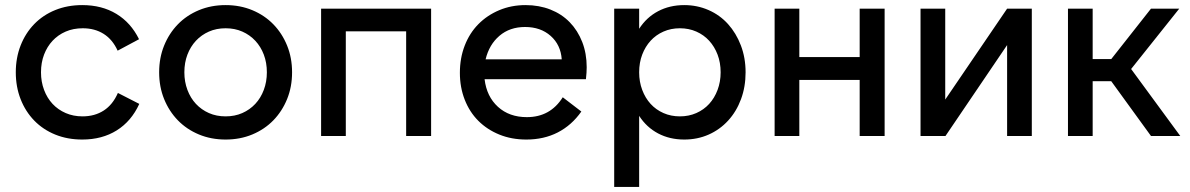

<svg xmlns="http://www.w3.org/2000/svg" viewBox="-20 -534 4674 754"><path d="M42 -250Q42 -307 61 -355.5Q80 -404 114.5 -439.5Q149 -475 197 -494.5Q245 -514 303 -514Q380 -514 437 -479.5Q494 -445 526 -380L442 -335Q422 -379 387 -401Q352 -423 305 -423Q268 -423 238 -410Q208 -397 186.5 -374Q165 -351 153 -319.5Q141 -288 141 -250Q141 -213 153 -181Q165 -149 186.5 -126Q208 -103 238 -90Q268 -77 304 -77Q352 -77 387.5 -100Q423 -123 443 -169L527 -126Q496 -58 438.5 -22Q381 14 303 14Q245 14 197 -5.5Q149 -25 114.5 -60.5Q80 -96 61 -144.5Q42 -193 42 -250Z M866 14Q809 14 761 -6Q713 -26 678.5 -61.5Q644 -97 624.5 -145Q605 -193 605 -250Q605 -307 624.5 -355Q644 -403 678.5 -438.5Q713 -474 761 -494Q809 -514 866 -514Q923 -514 971 -494Q1019 -474 1053.5 -438.5Q1088 -403 1107.5 -355Q1127 -307 1127 -250Q1127 -193 1107.5 -145Q1088 -97 1053.5 -61.5Q1019 -26 971 -6Q923 14 866 14ZM866 -77Q902 -77 931.5 -90Q961 -103 982.5 -126Q1004 -149 1016 -181Q1028 -213 1028 -250Q1028 -288 1016 -319.5Q1004 -351 982.5 -374Q961 -397 931.5 -410Q902 -423 866 -423Q830 -423 800.5 -410Q771 -397 749.5 -374Q728 -351 716 -319.5Q704 -288 704 -250Q704 -213 716 -181Q728 -149 749.5 -126Q771 -103 800.5 -90Q830 -77 866 -77Z M1241 -500H1673V0H1575V-411H1338V0H1241Z M2047 14Q1989 14 1941 -5.5Q1893 -25 1858.5 -59.5Q1824 -94 1805 -142.5Q1786 -191 1786 -248Q1786 -306 1805 -355Q1824 -404 1858.5 -439Q1893 -474 1940.5 -494Q1988 -514 2044 -514Q2097 -514 2141.5 -496.5Q2186 -479 2217.5 -446.5Q2249 -414 2266.5 -369Q2284 -324 2284 -270Q2284 -249 2281 -223H1883Q1891 -155 1935.5 -114.5Q1980 -74 2049 -74Q2141 -74 2190 -152L2263 -96Q2225 -42 2170.5 -14Q2116 14 2047 14ZM2042 -428Q1982 -428 1941.5 -393.5Q1901 -359 1887 -301H2186Q2182 -358 2142.5 -393Q2103 -428 2042 -428Z M2392 -500H2490V-421Q2519 -466 2564.5 -490Q2610 -514 2667 -514Q2718 -514 2762.5 -494.5Q2807 -475 2839 -439.5Q2871 -404 2889.5 -355.5Q2908 -307 2908 -250Q2908 -193 2890 -144.5Q2872 -96 2839.5 -60.5Q2807 -25 2763 -5.5Q2719 14 2667 14Q2610 14 2564.5 -10Q2519 -34 2490 -79V200H2392ZM2650 -77Q2685 -77 2714.5 -90Q2744 -103 2765 -126Q2786 -149 2798 -181Q2810 -213 2810 -250Q2810 -288 2798 -319.5Q2786 -351 2765 -374Q2744 -397 2714.5 -410Q2685 -423 2650 -423Q2615 -423 2585.5 -410Q2556 -397 2535 -374Q2514 -351 2502 -319.5Q2490 -288 2490 -250Q2490 -213 2502 -181Q2514 -149 2535 -126Q2556 -103 2585.5 -90Q2615 -77 2650 -77Z M3454 -500V0H3356V-220H3119V0H3022V-500H3119V-310H3356V-500Z M3692 -500V-143L3935 -500H4032V0H3935V-357L3693 0H3595V-500Z M4271 -302H4344L4500 -500H4611L4422 -263L4615 0H4500L4344 -215H4271V0H4174V-500H4271Z"/></svg>

Font: NT Somic Medium
Style: Regular
Weight: 500
Designer: Ravid Balaliev — lead type designer, mastering
Michael Voronin — secret advisor, marketing
Ivan Kovalenko — best boy
Foundry: NT Type
Version: Version 0.7